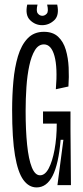

<svg xmlns="http://www.w3.org/2000/svg" viewBox="-20 -809 364 839"><path d="M140 10Q106 10 82 -23Q58 -56 45.5 -130Q33 -204 33 -328Q33 -393 38.5 -454Q44 -515 58.5 -563.5Q73 -612 100.5 -641Q128 -670 172 -670Q211 -670 234 -648.5Q257 -627 267.5 -591.5Q278 -556 280 -514Q282 -472 279 -431L224 -419Q232 -514 218 -564.5Q204 -615 172 -615Q148 -615 132.5 -589.5Q117 -564 108 -522Q99 -480 95.5 -428.5Q92 -377 92 -325Q92 -240 98.5 -176.5Q105 -113 119 -78Q133 -43 155 -43Q177 -43 193 -73.5Q209 -104 218.5 -155.5Q228 -207 228 -269H168V-322H288V-246L290 0H231L257 -198H245Q236 -92 210 -41Q184 10 140 10ZM99 -789H144Q137 -761 145 -750.5Q153 -740 165 -740Q176 -740 184.5 -749.5Q193 -759 186 -789H230Q240 -742 217 -720.5Q194 -699 164 -699Q134 -699 111.5 -721Q89 -743 99 -789Z"/></svg>

Font: Bricolage Grotesque 48pt Condensed ExtraLight
Style: Regular
Weight: 200
Width: 3
Designer: Mathieu Triay
Foundry: Atelier Triay
Version: Version 1.000; ttfautohint (v1.8.4.7-5d5b);gftools[0.9.32]